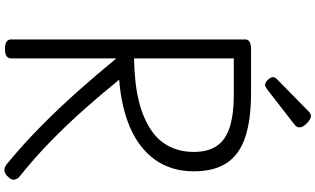

<svg xmlns="http://www.w3.org/2000/svg" viewBox="-306 -1140 1463 891"><g transform="rotate(90 425.5 -694.5)"><path d="M207 14Q185 14 174 7Q163 0 163 -14V-1101Q163 -1115 174.5 -1121.5Q186 -1128 208 -1128H410Q535 -1128 615.5 -1101.5Q696 -1075 735.5 -1016.5Q775 -958 775 -862Q775 -809 761 -763.5Q747 -718 720.5 -681.5Q694 -645 656.5 -616Q619 -587 571.5 -566.5Q524 -546 468.5 -533.5Q413 -521 350 -516Q417 -433 488.5 -352.5Q560 -272 637.5 -196.5Q715 -121 799 -54Q810 -46 813.5 -30.5Q817 -15 797 3Q784 16 770 16.5Q756 17 741 5Q651 -69 566 -153Q481 -237 402 -326Q323 -415 251 -503V-14Q251 0 240 7Q229 14 207 14ZM251 -585Q304 -586 353 -591Q402 -596 445.5 -606.5Q489 -617 526 -633Q563 -649 592.5 -670.5Q622 -692 642.5 -720.5Q663 -749 674 -784.5Q685 -820 685 -862Q685 -929 656.5 -970Q628 -1011 569 -1029.5Q510 -1048 421 -1048H251ZM375 -1193Q363 -1193 350.5 -1206Q338 -1219 338 -1230Q338 -1234 339.5 -1238Q341 -1242 347 -1248L497 -1395Q502 -1400 506.5 -1403Q511 -1406 519 -1406Q528 -1406 540.5 -1397Q553 -1388 562 -1376Q571 -1364 571 -1353Q571 -1346 568.5 -1341Q566 -1336 556 -1328L395 -1203Q388 -1199 383.5 -1196Q379 -1193 375 -1193Z"/></g></svg>

Font: Playwrite CL
Style: Regular
Weight: 400
Designer: Veronika Burian, José Scaglione
Foundry: TypeTogether
Version: Version 1.002